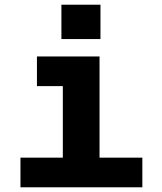

<svg xmlns="http://www.w3.org/2000/svg" viewBox="-20 -796 690 816"><path d="M247 0V-556H403V0ZM67 0V-126H585V0ZM137 -430V-556H325V-430ZM241 -630V-776H407V-630Z"/></svg>

Font: Azeret Mono Thin
Style: Regular
Weight: 100
Designer: Martin Vácha
Foundry: Displaay
Version: Version 1.002